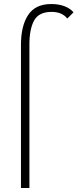

<svg xmlns="http://www.w3.org/2000/svg" viewBox="-20 -723 385 953"><path d="M234 -703Q308 -703 345 -662L314 -631Q288 -664 236 -664Q173 -664 149.5 -621.5Q126 -579 126 -503V210H84V-500Q84 -595 120 -649Q156 -703 234 -703Z"/></svg>

Font: Bellota Light
Style: Regular
Weight: 300
Designer: Kemie Guaida
Foundry: Kemie Guaida
Version: Version 4.001